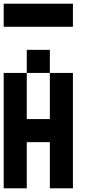

<svg xmlns="http://www.w3.org/2000/svg" viewBox="-20 -1020 540 1040"><path d="M0 0V-625H125V-375H250V-625H375V0H250V-250H125V0ZM0 -875V-1000H375V-875ZM125 -625V-750H250V-625Z"/></svg>

Font: GalmuriMono7 Regular
Style: Regular
Weight: 400
Designer: Lee Minseo (quiple)
Version: Version 2.399;hotconv 1.1.1;makeotfexe 2.6.0 DEVELOPMENT